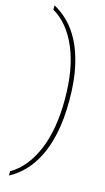

<svg xmlns="http://www.w3.org/2000/svg" viewBox="-157 -852 636 1164"><g transform="rotate(15 161.0 -270.0)"><path d="M31 -804Q77 -780 119.5 -738Q162 -696 195 -632.5Q228 -569 247.5 -479.5Q267 -390 267 -270Q267 -150 247.5 -60.5Q228 29 195 92.5Q162 156 119.5 198Q77 240 31 264V237Q128 181 183.5 51.5Q239 -78 239 -270Q239 -462 183.5 -591.5Q128 -721 31 -777Z"/></g></svg>

Font: Noto Serif Sinhala Condensed Thin
Style: Regular
Weight: 100
Width: 3
Designer: Jelle Bosma - Monotype Design Team
Foundry: Monotype Imaging Inc.
Version: Version 2.007; ttfautohint (v1.8.4.7-5d5b)